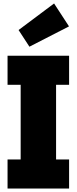

<svg xmlns="http://www.w3.org/2000/svg" viewBox="-20 -1086 442 1106"><path d="M23.5 -597.5V-765H378V-597.5H303V-167.5H378V0H23.5V-167.5H99V-597.5ZM291.5 -1066 377.5 -934 149.5 -817 87 -913Z"/></svg>

Font: Hepta Slab ExtraLight ExtraBold
Style: Regular
Weight: 800
Version: Version 1.102